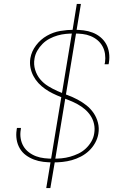

<svg xmlns="http://www.w3.org/2000/svg" viewBox="-20 -858 640 980"><path d="M251 -29Q226 -29 201 -32Q176 -35 153.5 -43.5Q131 -52 112 -66Q93 -80 81 -100.5Q69 -121 65 -145.5Q61 -170 65 -195Q65 -198 65.5 -200.5Q66 -203 67 -205H87Q87 -203 86.5 -201Q86 -199 86 -196Q82 -174 85.5 -152Q89 -130 99.5 -112Q110 -94 127 -81Q144 -68 164 -60.5Q184 -53 206.5 -50.5Q229 -48 251 -48Q273 -48 294.5 -50Q316 -52 337.5 -58Q359 -64 380 -74Q401 -84 418 -100Q435 -116 446.5 -136Q458 -156 461 -178Q465 -202 460 -225Q455 -248 442.5 -267Q430 -286 413 -300.5Q396 -315 376 -326Q356 -337 334.5 -345.5Q313 -354 291.5 -362.5Q270 -371 249.5 -381Q229 -391 210.5 -404Q192 -417 176.5 -433.5Q161 -450 150.5 -470Q140 -490 135.5 -513Q131 -536 135 -561Q141 -596 164 -626.5Q187 -657 219.5 -675.5Q252 -694 287.5 -700Q323 -706 358 -706Q383 -706 407 -703Q431 -700 453 -691.5Q475 -683 493 -668Q511 -653 522 -633Q533 -613 536.5 -588.5Q540 -564 536 -540Q536 -538 535.5 -535.5Q535 -533 534 -530H514Q514 -532 514.5 -534.5Q515 -537 516 -539Q519 -561 516 -582.5Q513 -604 503 -622Q493 -640 477.5 -653Q462 -666 442.5 -674Q423 -682 401.5 -684.5Q380 -687 358 -687Q337 -687 316 -685Q295 -683 274 -677Q253 -671 233 -660.5Q213 -650 197 -634Q181 -618 170 -598.5Q159 -579 156 -558Q151 -529 159.5 -501.5Q168 -474 185 -453.5Q202 -433 225.5 -418.5Q249 -404 274 -393Q299 -382 325 -372.5Q351 -363 375.5 -350Q400 -337 421 -320.5Q442 -304 457.5 -281.5Q473 -259 480 -231.5Q487 -204 482 -175Q478 -151 465.5 -128.5Q453 -106 434.5 -88.5Q416 -71 393 -59Q370 -47 346.5 -40.5Q323 -34 299 -31.5Q275 -29 251 -29ZM216 102 347 -689H358L348 -690L372 -838H393L262 -46H251L262 -45L237 102Z"/></svg>

Font: Iosevka Curly ThExObl
Style: Regular
Weight: 100
Width: 7
Italic angle: -9°
Monospace: yes
Designer: Belleve Invis
Foundry: Belleve Invis
Version: Version 11.1.0; ttfautohint (v1.8.3)